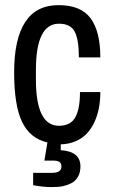

<svg xmlns="http://www.w3.org/2000/svg" viewBox="-20 -555 446 755"><path d="M374.5 -329.3H290.2Q290.2 -399.2 273.7 -430.5Q257.2 -461.8 211.8 -461.8Q166.4 -461.8 143.8 -416.2Q121.2 -370.5 121.2 -279.3V-242.8Q121.2 -151.6 143.8 -106Q166.4 -60.4 211.8 -60.4Q257.2 -60.4 275.8 -93.2Q294.5 -126 294.5 -192.9H374.5Q374.5 -159.9 369 -130.8Q363.6 -101.7 351.7 -75.6Q339.7 -49.5 321.9 -30.4Q304.1 -11.3 277.8 0.2Q251.5 11.7 218.9 12.6V35.6Q296.3 40.4 296.3 99.5Q296.3 123.4 286.3 140.5Q276.3 157.7 259.8 165.7Q243.3 173.8 227 177.2Q210.7 180.7 180.9 180.7Q151.2 180.7 110.3 173.3V124.7H185.1Q221.5 124.7 221.5 99.5Q221.5 87.3 213.9 81.9Q206.3 76.5 187.7 76.5H154.6L166.4 5.2Q99 -10 67.3 -74.7Q35.6 -139.4 35.6 -270.6Q35.6 -401.8 79.1 -468.3Q122.5 -534.8 210.3 -534.8Q298 -534.8 336.2 -483.1Q374.5 -431.4 374.5 -329.3Z"/></svg>

Font: Puralecka Narrow
Style: Regular
Weight: 400
Designer: Hector Gatti, Marcela Romero, Pablo Cosgaya and Nicolas Silva
Version: Version 1.004;PS 001.004;hotconv 1.0.70;makeotf.lib2.5.58329